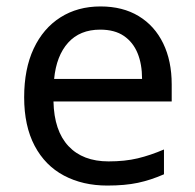

<svg xmlns="http://www.w3.org/2000/svg" viewBox="-20 -566 604 596"><path d="M292 -546Q361 -546 410.5 -516Q460 -486 486.5 -431.5Q513 -377 513 -304V-251H146Q148 -160 192.5 -112.5Q237 -65 317 -65Q368 -65 407.5 -74.5Q447 -84 489 -102V-25Q448 -7 408 1.5Q368 10 313 10Q237 10 178.5 -21Q120 -52 87.5 -113.5Q55 -175 55 -264Q55 -352 84.5 -415Q114 -478 167.5 -512Q221 -546 292 -546ZM291 -474Q228 -474 191.5 -433.5Q155 -393 148 -321H421Q421 -367 407 -401Q393 -435 364.5 -454.5Q336 -474 291 -474Z"/></svg>

Font: lhindi05
Style: Book
Weight: 400
Designer: Jelle Bosma - Monotype Design Team
Foundry: Monotype Imaging Inc.
Version: Version 2.003